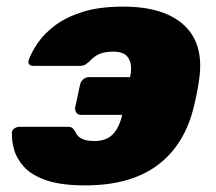

<svg xmlns="http://www.w3.org/2000/svg" viewBox="-20 -550 654 580"><path d="M238 10Q164 10 119.5 -5.5Q75 -21 52.5 -46Q30 -71 22.5 -98.5Q15 -126 16 -149Q16 -157 23.5 -162Q31 -167 38 -167H183Q195 -167 199 -163Q203 -159 207 -153Q212 -139 226 -131.5Q240 -124 266 -124Q299 -124 318.5 -142Q338 -160 348 -198L349 -203H224Q215 -203 210.5 -210Q206 -217 207 -225L222 -295Q224 -304 231.5 -310.5Q239 -317 248 -317H373L374 -323Q380 -355 368 -374.5Q356 -394 323 -394Q298 -394 281.5 -387.5Q265 -381 250 -364Q244 -359 238 -355Q232 -351 220 -351H80Q72 -351 68 -356Q64 -361 67 -369Q75 -392 94 -420Q113 -448 146 -473Q179 -498 229.5 -514Q280 -530 352 -530Q477 -530 537.5 -472.5Q598 -415 581 -306Q578 -285 573 -260.5Q568 -236 562 -214Q532 -105 451 -47.5Q370 10 238 10Z"/></svg>

Font: Rubik ExtraBold
Style: Italic
Weight: 800
Italic angle: -12°
Designer: Hubert and Fischer
Foundry: Hubert and Fischer
Version: Version 2.300;gftools[0.9.30]